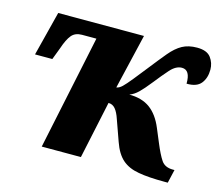

<svg xmlns="http://www.w3.org/2000/svg" viewBox="-84 -654 889 772"><g transform="rotate(15 360.5 -268.5)"><path d="M660 9Q593 9 550.5 1.5Q508 -6 482 -29Q456 -52 440 -98L409 -185Q400 -212 388.5 -225.5Q377 -239 360 -239L309 0H146L246 -476H186Q158 -476 143 -458Q128 -440 115 -401L96 -351H24L71 -536H428L374 -307Q386 -309 398 -320.5Q410 -332 431 -358L474 -412Q510 -458 535 -488Q560 -518 585.5 -532Q611 -546 647 -546Q688 -546 704.5 -524Q721 -502 721 -474Q721 -439 703 -416.5Q685 -394 643 -395Q644 -452 609 -452Q584 -452 560.5 -425.5Q537 -399 512 -367Q485 -333 468 -316.5Q451 -300 432 -293Q485 -293 519 -268Q553 -243 574 -192L597 -137Q616 -91 631 -69Q646 -47 679 -47H686L673 9Z"/></g></svg>

Font: Noto Serif SemiCondensed ExtraBold
Style: Italic
Weight: 800
Width: 4
Italic angle: -12°
Designer: Monotype Design Team
Foundry: Monotype Imaging Inc.
Version: Version 2.014; ttfautohint (v1.8.4.7-5d5b)